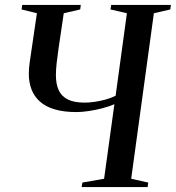

<svg xmlns="http://www.w3.org/2000/svg" viewBox="-20 -763 717 783"><path d="M313 0 316 -18.5 404.5 -34 446.5 -338Q423 -328 395.5 -321Q368 -314 340.8 -310Q313.5 -306 291.5 -306Q240 -306 203 -317Q166 -328 142.8 -348.8Q119.5 -369.5 108.5 -398.5Q97.5 -427.5 97.5 -462.5Q97.5 -473.5 98.5 -485Q99.5 -496.5 101 -508L130.5 -709L68 -724.5L70.5 -743H309.5L307 -724.5L240 -709L219 -567Q214.5 -535 211.2 -507.2Q208 -479.5 208 -456Q208 -420 219.5 -395Q231 -370 256.8 -357.2Q282.5 -344.5 325.5 -344.5Q342.5 -344.5 364.8 -347.5Q387 -350.5 409.8 -356.8Q432.5 -363 451.5 -372.5L497.5 -709L430.5 -724.5L433.5 -743H677L674.5 -724.5L607.5 -709L515 -34L584.5 -18.5L582 0Z"/></svg>

Font: Merriweather 144pt
Style: Italic
Weight: 400
Italic angle: -7.8°
Version: Version 2.101